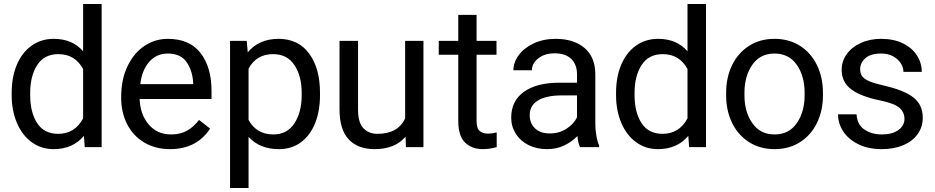

<svg xmlns="http://www.w3.org/2000/svg" viewBox="-20 -731 4646 954"><path d="M247 -538Q340 -538 393 -476V-711H485V0H401L397 -56Q342 10 246 10Q185 10 137.5 -24.5Q90 -59 64 -120.5Q38 -182 38 -258V-269Q38 -349 64 -410Q90 -471 137.5 -504.5Q185 -538 247 -538ZM269 -66Q352 -66 393 -143V-388Q353 -462 270 -462Q200 -462 165 -408Q130 -354 130 -269V-258Q130 -173 164.5 -119.5Q199 -66 269 -66Z M582 -246Q582 -338 614.5 -404Q647 -470 699.5 -504Q752 -538 813 -538Q922 -538 976.5 -467.5Q1031 -397 1031 -280V-239H674Q676 -164 718 -113.5Q760 -63 830 -63Q876 -63 909 -81.5Q942 -100 969 -135L1024 -92Q957 10 825 10Q753 10 697.5 -22.5Q642 -55 612 -113.5Q582 -172 582 -246ZM677 -313H940V-319Q936 -382 906.5 -423.5Q877 -465 813 -465Q759 -465 722.5 -425Q686 -385 677 -313Z M1123 -528H1206L1211 -471Q1267 -538 1364 -538Q1462 -538 1516 -465Q1570 -392 1570 -269V-258Q1570 -180 1546 -119.5Q1522 -59 1476 -24.5Q1430 10 1366 10Q1270 10 1215 -51V203H1123ZM1337 -462Q1254 -462 1215 -390V-135Q1255 -63 1338 -63Q1407 -63 1443 -118.5Q1479 -174 1479 -258V-269Q1479 -353 1443 -407.5Q1407 -462 1337 -462Z M2084 0H1997L1995 -52Q1943 10 1841 10Q1759 10 1713 -38Q1667 -86 1667 -188V-528H1759V-187Q1759 -121 1786 -93.5Q1813 -66 1855 -66Q1958 -66 1993 -143V-528H2084Z M2406 -67Q2424 -67 2448 -73V0Q2413 10 2379 10Q2324 10 2290.5 -23Q2257 -56 2257 -131V-459H2160V-528H2257V-657H2348V-528H2447V-459H2348V-131Q2348 -93 2363.5 -80Q2379 -67 2406 -67Z M2736 -466Q2686 -466 2654.5 -441Q2623 -416 2623 -382H2531Q2531 -421 2557.5 -457Q2584 -493 2632 -515.5Q2680 -538 2741 -538Q2831 -538 2884.5 -492.5Q2938 -447 2938 -361V-115Q2938 -88 2943 -58Q2948 -28 2957 -8V0H2862Q2852 -21 2849 -55Q2821 -26 2783 -8Q2745 10 2699 10Q2646 10 2605.5 -10.5Q2565 -31 2542.5 -67Q2520 -103 2520 -146Q2520 -230 2583.5 -275Q2647 -320 2758 -320H2847V-362Q2847 -410 2818.5 -438Q2790 -466 2736 -466ZM2847 -148V-257H2773Q2695 -257 2653.5 -232Q2612 -207 2612 -159Q2612 -119 2638 -93.5Q2664 -68 2712 -68Q2759 -68 2795 -91.5Q2831 -115 2847 -148Z M3250 -538Q3343 -538 3396 -476V-711H3488V0H3404L3400 -56Q3345 10 3249 10Q3188 10 3140.5 -24.5Q3093 -59 3067 -120.5Q3041 -182 3041 -258V-269Q3041 -349 3067 -410Q3093 -471 3140.5 -504.5Q3188 -538 3250 -538ZM3272 -66Q3355 -66 3396 -143V-388Q3356 -462 3273 -462Q3203 -462 3168 -408Q3133 -354 3133 -269V-258Q3133 -173 3167.5 -119.5Q3202 -66 3272 -66Z M3828 -538Q3901 -538 3955.5 -503Q4010 -468 4039.5 -407Q4069 -346 4069 -270V-258Q4069 -181 4039.5 -120.5Q4010 -60 3955.5 -25Q3901 10 3829 10Q3756 10 3701.5 -25Q3647 -60 3617.5 -120.5Q3588 -181 3588 -258V-270Q3588 -346 3617.5 -407Q3647 -468 3701.5 -503Q3756 -538 3828 -538ZM3829 -63Q3900 -63 3939 -119Q3978 -175 3978 -258V-270Q3978 -353 3939 -409Q3900 -465 3828 -465Q3757 -465 3718 -409Q3679 -353 3679 -270V-258Q3679 -175 3718 -119Q3757 -63 3829 -63Z M4353 -232Q4259 -251 4210.5 -286.5Q4162 -322 4162 -384Q4162 -426 4186.5 -461Q4211 -496 4256 -517Q4301 -538 4358 -538Q4420 -538 4465.5 -516Q4511 -494 4535.5 -456.5Q4560 -419 4560 -374H4469Q4469 -396 4455.5 -417Q4442 -438 4417 -451.5Q4392 -465 4358 -465Q4306 -465 4280 -442Q4254 -419 4254 -387Q4254 -366 4264 -352Q4274 -338 4300 -327Q4326 -316 4375 -305Q4475 -282 4520 -245.5Q4565 -209 4565 -146Q4565 -100 4539.5 -64.5Q4514 -29 4468 -9.5Q4422 10 4361 10Q4294 10 4244.5 -14.5Q4195 -39 4169.5 -78.5Q4144 -118 4144 -163H4236Q4239 -111 4275.5 -87Q4312 -63 4361 -63Q4414 -63 4444 -85Q4474 -107 4474 -140Q4474 -173 4449.5 -195Q4425 -217 4353 -232Z"/></svg>

Font: Freesentation 5 Medium
Style: Regular
Weight: 500
Designer: glyphs from Roboto by Christian Robertson / Hangul glyphs from Noto Sans CJK(Source Han Sans) by Jang Soo-young and Kang
Foundry: PT&
Version: Version 2.001